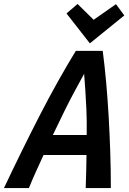

<svg xmlns="http://www.w3.org/2000/svg" viewBox="-71 -950 651 970"><path d="M-51 0Q-6 -95 39.5 -187.5Q85 -280 130.5 -368.5Q176 -457 222 -539Q268 -621 312 -693H448Q458 -616 465.5 -532Q473 -448 478 -360.5Q483 -273 486 -182.5Q489 -92 489 0H362Q363 -42 364.5 -84Q366 -126 366 -167H149Q131 -128 112 -86Q93 -44 75 0ZM196 -268H367Q368 -342 365.5 -397Q363 -452 360 -495.5Q357 -539 354 -577Q332 -537 308.5 -493.5Q285 -450 258 -396Q231 -342 196 -268ZM383 -731 265 -882 321 -930 402 -850 515 -929 557 -872Z"/></svg>

Font: Ubuntu Sans Mono SemiBold
Style: Italic
Weight: 600
Italic angle: -13.5°
Monospace: yes
Designer: Dalton Maag Ltd
Foundry: Dalton Maag Ltd
Version: Version 1.006